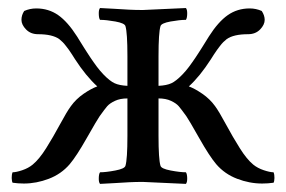

<svg xmlns="http://www.w3.org/2000/svg" viewBox="-20 -453 709 476"><path d="M11.2 0Q9.3 -3.4 9 -11.7Q8.8 -20 11.2 -25.9Q20 -25.9 35.2 -31Q50.3 -36.1 61 -44.9Q77.1 -58.1 94.5 -85.7Q111.8 -113.3 128.9 -145Q146 -176.8 155.8 -189.9Q168.5 -207.5 187.3 -220.5Q206.1 -233.4 221.2 -238.8Q192.9 -264.6 166 -306.2Q164.6 -308.6 158.9 -317.4Q153.3 -326.2 150.9 -329.3Q148.4 -332.5 144 -338.4Q139.6 -344.2 135.5 -348.4Q131.3 -352.5 127 -356Q109.9 -368.2 74.2 -368.2Q56.2 -368.2 44.7 -379.9Q33.2 -391.6 33.2 -403.8Q33.2 -415.5 40 -425.8Q54.2 -432.1 69.8 -432.1Q100.6 -432.1 124.3 -415.5Q147.9 -398.9 170.9 -362.8Q172.9 -359.9 179.4 -349.1Q186 -338.4 188.2 -335Q190.4 -331.5 196 -322.8Q201.7 -314 204.3 -310.1Q207 -306.2 211.9 -299.1Q216.8 -292 220.2 -287.6Q223.6 -283.2 228 -277.8Q232.4 -272.5 236.8 -268.1Q252.4 -252 264.2 -246.6Q275.9 -241.2 295.9 -240.2V-314Q295.9 -372.1 291 -388.2Q289.1 -395.5 266.1 -399.7Q243.2 -403.8 228 -403.8Q225.1 -407.7 224.9 -418.5Q224.6 -429.2 228 -433.1Q242.2 -432.6 263.2 -431.2Q284.2 -429.7 300.3 -429Q316.4 -428.2 334 -428.2Q338.4 -428.2 440.9 -433.1Q444.3 -429.2 444.1 -418.5Q443.8 -407.7 440.9 -403.8Q425.8 -403.8 402.8 -399.7Q379.9 -395.5 377.9 -388.2Q373 -372.1 373 -314V-240.2Q393.1 -241.2 404.8 -246.6Q416.5 -252 432.1 -268.1Q436.5 -272.5 440.9 -277.8Q445.3 -283.2 448.7 -287.6Q452.1 -292 457 -299.1Q461.9 -306.2 464.6 -310.1Q467.3 -314 472.9 -322.8Q478.5 -331.5 480.7 -335Q482.9 -338.4 489.5 -349.1Q496.1 -359.9 498 -362.8Q521 -398.9 544.7 -415.5Q568.4 -432.1 599.1 -432.1Q614.7 -432.1 628.9 -425.8Q636.2 -414.6 636.2 -403.8Q636.2 -391.6 624.8 -379.9Q613.3 -368.2 595.2 -368.2Q559.1 -368.2 542 -356Q537.6 -352.5 533.4 -348.4Q529.3 -344.2 524.9 -338.4Q520.5 -332.5 518.1 -329.3Q515.6 -326.2 510 -317.4Q504.4 -308.6 502.9 -306.2Q475.6 -263.7 448.2 -238.8Q462.9 -233.4 481.7 -220.5Q500.5 -207.5 513.2 -189.9Q522.9 -176.8 540 -145Q557.1 -113.3 574.5 -85.7Q591.8 -58.1 607.9 -44.9Q618.7 -36.1 634 -31Q649.4 -25.9 658.2 -25.9Q660.6 -20 660.4 -11.7Q660.2 -3.4 658.2 0Q644.5 2 629.9 2Q598.6 2 567.9 -9.8Q537.1 -21.5 516.1 -45.9Q499.5 -65.4 473.6 -111.1Q447.8 -156.7 441.9 -165Q429.2 -182.6 423.1 -189.7Q417 -196.8 404.1 -202.9Q391.1 -209 373 -209V-116.2Q373 -58.1 377.9 -42Q379.9 -34.7 403.1 -30.3Q426.3 -25.9 440.9 -25.9Q443.8 -22 444.1 -11.5Q444.3 -1 440.9 2.9Q338.4 -2 334 -2Q316.4 -2 300.3 -1.2Q284.2 -0.5 263.2 1Q242.2 2.4 228 2.9Q224.6 -1 224.9 -11.5Q225.1 -22 228 -25.9Q242.7 -25.9 265.9 -30.3Q289.1 -34.7 291 -42Q295.9 -58.1 295.9 -116.2V-209Q277.8 -209 264.9 -202.9Q252 -196.8 245.8 -189.7Q239.7 -182.6 227.1 -165Q221.2 -156.7 195.3 -111.1Q169.4 -65.4 152.8 -45.9Q131.8 -21.5 101.1 -9.8Q70.3 2 39.1 2Q24.9 2 11.2 0Z"/></svg>

Font: Crimson
Style: Roman
Weight: 400
Version: Version 0.8